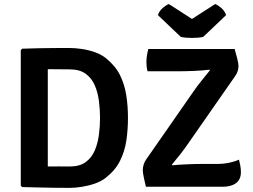

<svg xmlns="http://www.w3.org/2000/svg" viewBox="-20 -926 1256 952"><path d="M614.5 -341.5Q614.5 -283 606.5 -229.2Q598.5 -175.5 575.2 -128.8Q552 -82 505 -45Q482.5 -27 451 -16Q419.5 -5 386.5 0.2Q353.5 5.5 326 5.5Q284.5 5.5 247 5Q209.5 4.5 171.5 3.5Q133.5 2.5 90 1.5L83 -5.5V-677.5L90 -684.5Q133 -686 171 -686.8Q209 -687.5 246.8 -687.8Q284.5 -688 326 -688Q353.5 -688 386.8 -683Q420 -678 451.5 -666.8Q483 -655.5 505 -637.5Q551.5 -600.5 574.8 -553.8Q598 -507 606.2 -453.2Q614.5 -399.5 614.5 -341.5ZM476 -341.5Q476 -383 470.5 -425.5Q465 -468 449.8 -503.2Q434.5 -538.5 404.8 -560.2Q375 -582 326 -582Q297.5 -582 272.2 -582.5Q247 -583 217 -583V-100.5Q247 -101 272.2 -100.8Q297.5 -100.5 326 -100.5Q375 -100.5 404.8 -122.2Q434.5 -144 449.8 -179.8Q465 -215.5 470.5 -258Q476 -300.5 476 -341.5ZM941.5 -475.5Q956.5 -497.5 979 -525.5Q1001.5 -553.5 1021 -577.5L1018 -580.5Q1003 -578.5 982.2 -576.8Q961.5 -575 939 -574.2Q916.5 -573.5 896.5 -573Q876.5 -572.5 863 -572.5H711.5Q708.5 -584.5 707.2 -595.5Q706 -606.5 706 -617.5Q706 -635 708.5 -650.5Q711 -666 715.5 -683H1143.5Q1152.5 -652 1156.2 -636Q1160 -620 1161.2 -612.2Q1162.5 -604.5 1162.5 -599Q1162.5 -587.5 1159 -575Q1155.5 -562.5 1146.5 -549.5L910 -210Q895 -188 873.2 -160.2Q851.5 -132.5 832 -109.5L835 -106.5Q867 -109.5 905 -111.2Q943 -113 970.5 -113H1049.5Q1087.5 -113 1116.2 -119Q1145 -125 1165 -134.5Q1168.5 -121.5 1171.5 -105Q1174.5 -88.5 1174.5 -72.5Q1174.5 -36 1150.2 -18Q1126 0 1084.5 0H703.5Q696.5 -29.5 693.2 -45.2Q690 -61 689 -68.8Q688 -76.5 688 -82Q688 -95 692 -109Q696 -123 704.5 -135ZM1047 -906Q1060.5 -901 1077.5 -886.2Q1094.5 -871.5 1101 -851L987.5 -743Q976.5 -740.5 961.8 -739.2Q947 -738 932 -738Q917 -738 902.2 -739.2Q887.5 -740.5 876.5 -743L763 -851Q769.5 -871.5 786.5 -886.2Q803.5 -901 817 -906L932 -832Z"/></svg>

Font: Signika SemiBold
Style: Regular
Weight: 600
Designer: Anna Giedry
Foundry: Anna Giedry
Version: Version 2.001